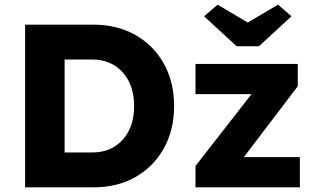

<svg xmlns="http://www.w3.org/2000/svg" viewBox="-20 -806 1361 826"><path d="M88 0V-700H381Q484 -700 562.5 -655.5Q641 -611 685 -532Q729 -453 729 -350Q729 -247 685 -168Q641 -89 563 -44.5Q485 0 381 0ZM376 -550H258V-150H376Q459 -150 508 -205Q557 -260 557 -350Q557 -440 507.5 -495Q458 -550 376 -550ZM821 0V-92L1062 -401H821V-531H1261V-435L1029 -130H1270V0ZM998 -607 858 -736 916 -786 1046 -709 1176 -786 1234 -736 1094 -607Z"/></svg>

Font: Lexend Deca
Style: Bold
Weight: 700
Designer: Bonnie Shaver-Troup, Thomas Jockin
Foundry: Lexend
Version: Version 1.008; ttfautohint (v1.8.4.7-5d5b)